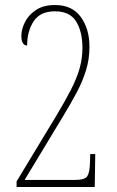

<svg xmlns="http://www.w3.org/2000/svg" viewBox="-20 -744 465 764"><path d="M46 0V-22L202 -280Q238 -340 261.5 -385.5Q285 -431 296.5 -471Q308 -511 308 -553Q308 -618 283 -658.5Q258 -699 199 -699Q140 -699 114 -659.5Q88 -620 88 -563Q65 -563 65 -602Q65 -626 78.5 -654.5Q92 -683 122 -703.5Q152 -724 199 -724Q267 -724 301.5 -676.5Q336 -629 336 -558Q336 -509 322.5 -465Q309 -421 286 -377.5Q263 -334 232 -283L78 -28H278Q318 -28 327.5 -43Q337 -58 338 -96L339 -131H359L357 0Z"/></svg>

Font: Noto Serif Myanmar ExtraCondensed Thin
Style: Regular
Weight: 100
Width: 2
Designer: Ben Mitchell and the Monotype Design Team
Foundry: Monotype Imaging Inc.
Version: Version 2.106; ttfautohint (v1.8.4.7-5d5b)